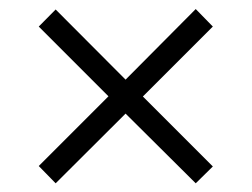

<svg xmlns="http://www.w3.org/2000/svg" viewBox="-20 -557 569 433"><path d="M263.2 -300.8 105.5 -143.6 67.4 -182.6 224.6 -339.8 67.4 -497.1 105.5 -535.6 263.2 -377.4 421.4 -536.6 460 -497.1 302.2 -339.4 460 -181.6 421.4 -143.6Z"/></svg>

Font: MUA Office
Style: Regular
Weight: 400
Designer: Khon Soe Zaw Thu
Foundry: Myanmar Unicode
Version: Version 2.10 June 24, 2017